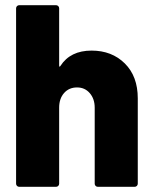

<svg xmlns="http://www.w3.org/2000/svg" viewBox="-20 -720 590 740"><path d="M333 -525Q411 -525 461 -475.5Q511 -426 511 -341V-12Q511 -7 507.5 -3.5Q504 0 499 0H357Q352 0 348.5 -3.5Q345 -7 345 -12V-305Q345 -339 326 -361Q307 -383 277 -383Q246 -383 227 -361.5Q208 -340 208 -305V-12Q208 -7 204.5 -3.5Q201 0 196 0H54Q49 0 45.5 -3.5Q42 -7 42 -12V-688Q42 -693 45.5 -696.5Q49 -700 54 -700H196Q201 -700 204.5 -696.5Q208 -693 208 -688V-468Q208 -464 209 -463.5Q210 -463 210 -463Q211 -463 213 -466Q251 -525 333 -525Z"/></svg>

Font: LinhAnh ExtBd
Style: Regular
Weight: 800
Designer: Jeremy Tribby
Foundry: Tribby Type
Version: Version 1.408